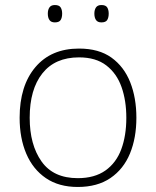

<svg xmlns="http://www.w3.org/2000/svg" viewBox="-20 -733 621 763"><path d="M522 -265Q522 -185 496.5 -123Q471 -61 419 -25.5Q367 10 289 10Q214 10 162.5 -25Q111 -60 84.5 -122Q58 -184 58 -265Q58 -392 120.5 -466Q183 -540 294 -540Q373 -540 423 -504Q473 -468 497.5 -406Q522 -344 522 -265ZM98 -265Q98 -158 145 -91.5Q192 -25 289 -25Q356 -25 399 -55.5Q442 -86 462 -140Q482 -194 482 -265Q482 -333 463 -387Q444 -441 402.5 -473Q361 -505 294 -505Q199 -505 148.5 -441.5Q98 -378 98 -265ZM170 -679Q170 -694 176.5 -703.5Q183 -713 198 -713Q215 -713 221 -703.5Q227 -694 227 -679Q227 -663 221 -653.5Q215 -644 198 -644Q183 -644 176.5 -653.5Q170 -663 170 -679ZM355 -679Q355 -694 361.5 -703.5Q368 -713 383 -713Q400 -713 406 -703.5Q412 -694 412 -679Q412 -663 406 -653.5Q400 -644 383 -644Q368 -644 361.5 -653.5Q355 -663 355 -679Z"/></svg>

Font: Noto Sans Gujarati ExtraLight
Style: Regular
Weight: 200
Designer: Jelle Bosma - Monotype Design Team, Universal Thirst
Foundry: Monotype Imaging Inc.
Version: Version 2.106; ttfautohint (v1.8.4.7-5d5b)